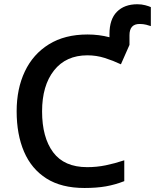

<svg xmlns="http://www.w3.org/2000/svg" viewBox="-20 -889 741 918"><path d="M636.7 -868.7Q657.2 -868.7 674.6 -864Q691.9 -859.4 701.2 -855V-764.2Q693.4 -767.1 679 -770.8Q664.6 -774.4 647.5 -774.4Q599.1 -774.4 599.1 -720.7V-674.3L558.1 -581.5Q521 -599.1 481 -611.8Q440.9 -624.5 397.9 -624.5Q295.4 -624.5 238.3 -552.2Q181.2 -480 181.2 -356.4Q181.2 -231.9 234.1 -160.9Q287.1 -89.8 397 -89.8Q442.4 -89.8 485.4 -98.6Q528.3 -107.4 574.2 -122.6V-22.9Q530.8 -5.9 486.3 2Q441.9 9.8 383.8 9.8Q273.9 9.8 202.1 -35.6Q130.4 -81.1 95 -163.6Q59.6 -246.1 59.6 -356.9Q59.6 -464.8 98.9 -547.6Q138.2 -630.4 213.9 -677.2Q289.6 -724.1 398.4 -724.1Q453.1 -724.1 503.4 -710.9V-726.1Q503.4 -796.9 539.1 -832.8Q574.7 -868.7 636.7 -868.7Z"/></svg>

Font: Open Sans SemiBold
Style: Regular
Weight: 600
Designer: Monotype Design Team
Foundry: Monotype Imaging Inc.
Version: Version 3.003; ttfautohint (v1.8.4)